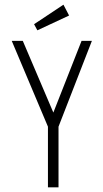

<svg xmlns="http://www.w3.org/2000/svg" viewBox="-20 -797 440 817"><path d="M184 0V-258L30 -623H77L207 -318L327 -623H371L229 -258V0ZM139 -668 125 -694 250 -777 274 -731Z"/></svg>

Font: Inconsolata Condensed Light
Style: Regular
Weight: 300
Width: 3
Monospace: yes
Designer: Raph Levien, Cyreal, Brenton Simpson
Foundry: Raph Levien, Cyreal, Google
Version: Version 3.001; ttfautohint (v1.8.2.53-6de2)